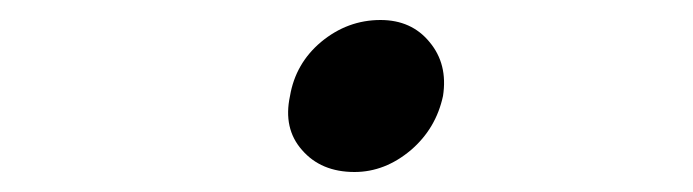

<svg xmlns="http://www.w3.org/2000/svg" viewBox="-20 -424 693 192"><path d="M270 -328Q275.5 -360.5 301 -382Q327.5 -404 360.5 -404Q391.5 -404 409.5 -382Q428 -360 423 -328Q416 -295.5 391 -274Q365 -252 334.5 -252Q301 -252 282 -274Q263 -295.5 270 -328Z"/></svg>

Font: Russisch Sans
Style: Bold Italic
Weight: 700
Italic angle: -10°
Designer: Michael Sharanda (font) & Cristiano Sobral (main changes)
Foundry: Michael Sharanda
Version: Version 2.00;September 8, 2020;FontCreator 13.0.0.2681 64-bi